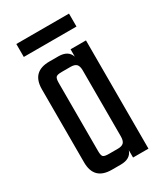

<svg xmlns="http://www.w3.org/2000/svg" viewBox="-157 -677 643 745"><g transform="rotate(-30 164.0 -304.0)"><path d="M214 -485H283V0H214V-33Q203 0 159 0H119Q40 0 40 -79V-406Q40 -485 119 -485H159Q203 -485 214 -452ZM140 -59H180Q198 -59 206 -67Q214 -75 214 -95V-390Q214 -410 206 -418Q198 -426 180 -426H140Q120 -426 114.5 -420Q109 -414 109 -395V-90Q109 -70 114.5 -64.5Q120 -59 140 -59ZM278 -608V-550H42V-608Z"/></g></svg>

Font: Teko Light
Style: Regular
Weight: 300
Designer: Manushi Parikh, Jonny Pinhorn
Foundry: Indian Type Foundry
Version: Version 1.105;PS 1.0;hotconv 1.0.78;makeotf.lib2.5.61930; tt